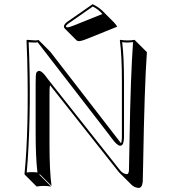

<svg xmlns="http://www.w3.org/2000/svg" viewBox="-20 -840 814 926"><path d="M426.8 -819.8Q454.1 -806.6 472.2 -789.6L528.8 -732.9Q539.1 -722.2 545.4 -711.4L401.4 -653.3Q373 -641.6 359.4 -641.6Q353 -642.1 349.1 -645.5L292.5 -702.1Q288.6 -707 288.1 -712.9Q290 -724.1 303.2 -733.9ZM107.9 -645 109.9 -647.9Q114.7 -647.9 151.9 -645Q151.9 -645 166 -647L222.7 -590.3L563.5 -149.4Q567.4 -156.2 567.9 -178.2V-444.8Q567.9 -573.7 558.1 -645L560.1 -647.9Q578.6 -645 595.2 -645Q612.8 -645 629.9 -647.9L631.8 -645L688.5 -588.4Q676.8 -427.2 670.4 -50.8Q669.4 -2.9 668.5 35.6Q665.5 65.9 649.4 66.4Q628.9 65.4 613.3 50.3L556.6 -6.3Q552.7 -10.3 549.8 -14.2L221.7 -428.7Q218.3 -420.4 218.8 -382.3V-143.6Q218.8 -14.6 228.5 56.6L171.9 0L169.9 2.9L226.6 59.6Q208 56.6 191.4 56.6Q173.8 56.6 156.7 59.6L100.1 2.9L98.1 0Q119.6 -215.3 111.3 -553.7Q109.9 -603.5 107.9 -645ZM118.2 -636.2Q131.3 -340.8 113.8 -69.8Q111.3 -36.1 108.9 -8.3Q122.1 -9.8 134.8 -9.8Q147.9 -9.8 160.6 -8.3Q151.9 -79.1 151.9 -200.2V-439Q151.9 -482.4 155.3 -489.3Q160.6 -497.6 168.9 -498Q181.2 -498 201.2 -471.7Q206.5 -464.4 209 -460.9L558.1 -20Q573.2 -0.5 592.8 0Q600.1 0 602.1 -18.6Q602.1 -20.5 602.1 -21.5Q603 -76.2 605 -177.7Q609.9 -471.7 621.6 -636.7Q607.9 -635.3 595.2 -634.8Q582 -634.8 569.3 -636.7Q578.1 -565.4 578.1 -444.8V-177.7Q577.1 -140.6 563.5 -137.7Q561 -137.2 558.6 -137.2Q544.4 -138.2 519 -172.9Q505.4 -191.4 501 -196.8L161.6 -636.2Q154.8 -635.3 151.9 -634.8Q131.3 -634.8 118.2 -636.2ZM427.7 -808.6 308.6 -725.6Q297.9 -717.3 297.9 -712.9Q299.8 -709 303.2 -708Q316.4 -708.5 341.3 -719.2L473.6 -772.5Q456.1 -793.9 427.7 -808.6Z"/></svg>

Font: Linux Biolinum Shadow O
Style: Regular
Weight: 400
Designer: Philipp H. Poll
Foundry: Philipp H. Poll
Version: Version 1.0.4